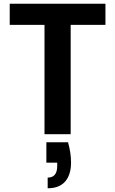

<svg xmlns="http://www.w3.org/2000/svg" viewBox="-20 -718 617 1027"><path d="M544 -698V-585H358V0H218V-585H32V-698ZM344 43Q360 101 360 151Q360 217 328.5 253Q297 289 235 289V232Q286 232 286 170V152H228V43Z"/></svg>

Font: MSTAGE SemiBold
Style: Regular
Weight: 600
Designer: Ninad Kale (Devanagari), Jonny Pinhorn (Latin)
Foundry: Indian Type Foundry
Version: 4.004